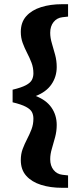

<svg xmlns="http://www.w3.org/2000/svg" viewBox="-20 -735 374 914"><path d="M40 -248V-308Q82 -318 103.5 -329.5Q125 -341 132 -355Q139 -369 139 -386Q139 -413 130 -436.5Q121 -460 109 -483Q97 -506 88 -530.5Q79 -555 79 -583Q79 -629 105 -658Q131 -687 175.5 -701Q220 -715 275 -715H304V-656L277 -653Q251 -650 235 -630Q219 -610 219 -579Q219 -555 227 -528.5Q235 -502 242.5 -474Q250 -446 250 -416Q250 -370 225 -333.5Q200 -297 150 -278Q200 -259 225 -223Q250 -187 250 -140Q250 -111 242.5 -82.5Q235 -54 227 -27.5Q219 -1 219 23Q219 54 235 74Q251 94 277 97L304 100V159H275Q220 159 175.5 145Q131 131 105 102Q79 73 79 27Q79 -2 88 -26Q97 -50 109 -73Q121 -96 130 -119.5Q139 -143 139 -170Q139 -188 132 -201.5Q125 -215 103.5 -226.5Q82 -238 40 -248Z"/></svg>

Font: Source Serif 4 Black
Style: Regular
Weight: 900
Designer: Frank Grießhammer
Foundry: Adobe
Version: Version 4.005;hotconv 1.1.0;makeotfexe 2.6.0